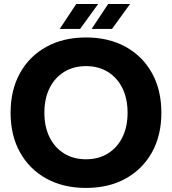

<svg xmlns="http://www.w3.org/2000/svg" viewBox="-20 -906 845 943"><path d="M402.3 17Q290.9 17 207.6 -29Q124.2 -75 78.1 -158Q32 -241 32 -352Q32 -463.7 78.1 -546.9Q124.2 -630 207.6 -676Q290.9 -722 402.3 -722Q514 -722 597.2 -676Q680.4 -630 726.5 -546.9Q772.6 -463.7 772.6 -352Q772.6 -241 726.5 -158Q680.4 -75 597.2 -29Q514 17 402.3 17ZM402.3 -123.7Q463.8 -123.7 509.9 -152.2Q556 -180.7 581.3 -232.1Q606.6 -283.4 606.6 -352Q606.6 -421.3 581.3 -472.8Q556 -524.3 509.9 -552.8Q463.8 -581.3 402.3 -581.3Q341.1 -581.3 294.9 -552.8Q248.7 -524.3 223.3 -472.8Q198 -421.3 198 -352Q198 -283.4 223.3 -232.1Q248.7 -180.7 294.9 -152.2Q341.1 -123.7 402.3 -123.7ZM430.1 -764 511.2 -886.5H618.9L530.2 -764ZM273.4 -764 354.5 -886.5H462.2L373.5 -764Z"/></svg>

Font: TikTok Sans Light
Style: Regular
Weight: 300
Version: Version 4.000